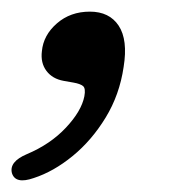

<svg xmlns="http://www.w3.org/2000/svg" viewBox="-39 -141 300 330"><path d="M70.5 -2Q51 -5.5 40.8 -19.2Q30.5 -33 33 -53Q35.5 -80.5 58.8 -100.8Q82 -121 115.5 -121Q149 -121 165 -96.8Q181 -72.5 173.5 -26Q166.5 22 142.5 61.2Q118.5 100.5 85.8 127.2Q53 154 19 165Q-12.5 176 -18.5 156.5Q-23.5 137 7 124Q47.5 107 74.2 78.5Q101 50 106 24.5Q108.5 11 103.8 7Q99 3 87.5 1Z"/></svg>

Font: Fraunces 72pt SuperSoft
Style: Italic
Weight: 400
Italic angle: -16°
Version: Version 1.000;[b76b70a41]